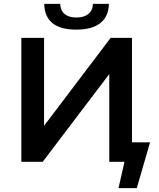

<svg xmlns="http://www.w3.org/2000/svg" viewBox="-20 -841 827 998"><path d="M210 -821H293Q294 -787 315.5 -768.5Q337 -750 377 -750Q417 -750 439.5 -768.5Q462 -787 463 -821H546Q545 -756 502 -721.5Q459 -687 377 -687Q294 -687 252.5 -721Q211 -755 210 -821ZM760 -101 691 137H596L627 0H548V-456L202 0H91V-644H209V-187L555 -644H666V-101Z"/></svg>

Font: Montserrat Ace
Style: Bold
Weight: 600
Designer: Julieta Ulanovsky
Foundry: Julieta Ulanovsky
Version: Version 1